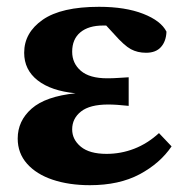

<svg xmlns="http://www.w3.org/2000/svg" viewBox="-20 -529 543 564"><path d="M244 15Q183 15 135 -1Q87 -17 59.5 -48Q32 -79 32 -122Q32 -174 73 -210Q114 -246 202 -255Q130 -262 90.5 -293Q51 -324 51 -374Q51 -433 105.5 -471Q160 -509 271 -509Q348 -509 400.5 -488.5Q453 -468 469 -436Q468 -408 453 -391Q438 -374 409 -374Q384 -374 364.5 -384.5Q345 -395 315 -429L292 -454Q290 -454 287.5 -454Q285 -454 283 -454Q240 -454 216 -434Q192 -414 192 -377Q192 -343 217.5 -321Q243 -299 295 -299Q312 -299 325.5 -300Q339 -301 358 -302V-218Q322 -222 298 -222Q244 -222 218 -201.5Q192 -181 192 -149Q192 -119 217.5 -98Q243 -77 293 -77Q335 -77 374 -92Q413 -107 447 -138L484 -99Q450 -49 390 -17Q330 15 244 15Z"/></svg>

Font: Source Serif 4 SmText
Style: Bold
Weight: 700
Designer: Frank Grießhammer
Foundry: Adobe
Version: Version 4.005;hotconv 1.1.0;makeotfexe 2.6.0